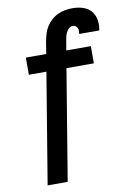

<svg xmlns="http://www.w3.org/2000/svg" viewBox="-101 -803 709 1056"><g transform="rotate(-10 254.0 -275.0)"><path d="M77 193 179 -424H81V-520H195L206 -589Q210 -609 216 -629.5Q222 -650 233.5 -668.5Q245 -687 261.5 -702Q278 -717 298.5 -726.5Q319 -736 339.5 -739.5Q360 -743 380 -743Q409 -743 436 -735Q463 -727 481 -708Q499 -689 505 -661Q511 -633 506 -605L505 -597H393V-600Q394 -608 394 -616.5Q394 -625 390 -632Q386 -639 379.5 -643Q373 -647 364 -647Q353 -647 343.5 -638Q334 -629 328.5 -618Q323 -607 320.5 -596Q318 -585 316 -573L307 -520H444V-424H291L189 193Z"/></g></svg>

Font: Iosevka SS18
Style: Bold Italic
Weight: 700
Italic angle: -9°
Monospace: yes
Designer: Belleve Invis
Foundry: Belleve Invis
Version: Version 25.1.1; ttfautohint (v1.8.4)